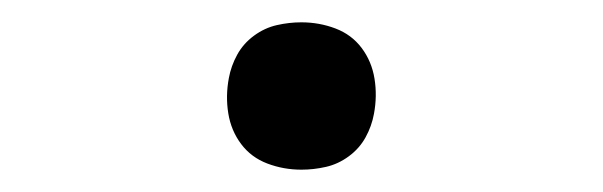

<svg xmlns="http://www.w3.org/2000/svg" viewBox="-20 -426 540 172"><path d="M250 -274Q234 -274 219.5 -279.5Q205 -285 196 -297Q187 -309 184.5 -324.5Q182 -340 185 -356Q187 -367 192.5 -377Q198 -387 207.5 -394Q217 -401 228 -403.5Q239 -406 250 -406Q266 -406 280.5 -400.5Q295 -395 304 -383Q313 -371 315.5 -355.5Q318 -340 315 -324Q313 -313 307.5 -303Q302 -293 292.5 -286Q283 -279 272 -276.5Q261 -274 250 -274Z"/></svg>

Font: Iosevka Curly Slab LtObl
Style: Regular
Weight: 300
Italic angle: -9°
Monospace: yes
Designer: Belleve Invis
Foundry: Belleve Invis
Version: Version 11.0.0; ttfautohint (v1.8.3)